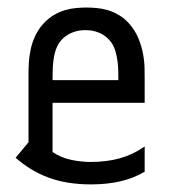

<svg xmlns="http://www.w3.org/2000/svg" viewBox="-20 -480 454 510"><path d="M294.4 -267.1Q294.4 -277.8 294.2 -290.8Q293.9 -303.7 292.2 -316.9Q290.5 -330.1 286.9 -343Q283.2 -356 276.4 -366.2Q272.9 -371.1 267.3 -377Q261.7 -382.8 253.4 -387.9Q245.1 -393.1 233.4 -396.5Q221.7 -399.9 206.5 -399.9Q191.9 -399.9 180.4 -396.5Q168.9 -393.1 160.4 -387.9Q151.9 -382.8 146.2 -377Q140.6 -371.1 137.2 -366.2Q130.4 -355.5 126.7 -342.8Q123 -330.1 121.6 -316.7Q120.1 -303.2 119.9 -290.5Q119.6 -277.8 119.6 -267.1ZM119.6 -207V-76.2Q143.1 -60.5 169.9 -55.2Q196.8 -49.8 220.2 -49.8Q263.2 -49.8 297.6 -59.3Q332 -68.8 364.3 -90.8V-23.9Q333.5 -5.9 298.3 2Q263.2 9.8 221.7 9.8Q157.7 9.8 109.4 -8.1Q61 -25.9 21.5 -61L55.7 -102.1V-265.1V-282.2Q55.7 -296.4 56.6 -313.2Q57.6 -330.1 61.3 -347.9Q64.9 -365.7 72.8 -383.1Q80.6 -400.4 94.2 -416Q107.9 -431.2 122.8 -439.9Q137.7 -448.7 152.8 -453.1Q168 -457.5 182.4 -458.7Q196.8 -460 209.5 -460Q221.7 -460 236.3 -458.7Q251 -457.5 266.1 -453.1Q281.2 -448.7 296.1 -439.9Q311 -431.2 324.2 -416Q339.8 -397.9 348.1 -377.2Q356.4 -356.4 360.1 -336.2Q363.8 -315.9 364 -297.4Q364.3 -278.8 364.3 -265.1V-207Z"/></svg>

Font: Aubrey
Style: Regular
Weight: 400
Designer: Gayaneh Bagdasaryan | Cyreal.org
Foundry: Gayaneh Bagdasaryan | Cyreal.org
Version: Version 1.000